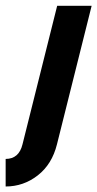

<svg xmlns="http://www.w3.org/2000/svg" viewBox="-99 -437 341 673"><path d="M-79.2 216.7V120.1Q-32.6 120.1 -20.1 68.8L101.4 -416.7H222.2L100.7 68.8Q83.3 138.9 33.3 177.8Q-16.7 216.7 -79.2 216.7Z"/></svg>

Font: Afacad
Style: Bold Italic
Weight: 700
Italic angle: -14°
Designer: Kristian Moeller
Foundry: Dicotype
Version: Version 1.000; ttfautohint (v1.8.4.7-5d5b)